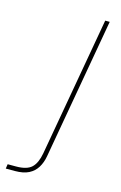

<svg xmlns="http://www.w3.org/2000/svg" viewBox="-224 -551 519 821"><g transform="rotate(15 35.5 -140.5)"><path d="M-111 220 -108 200H-71Q-23 200 -2 180Q19 160 27 116L136 -501H156L46 123Q41 152 27.5 174Q14 196 -9.5 208Q-33 220 -71 220Z"/></g></svg>

Font: DM Sans 17pt Thin
Style: Italic
Weight: 250
Italic angle: -10°
Version: Version 4.004;gftools[0.9.30]